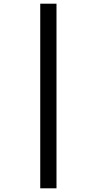

<svg xmlns="http://www.w3.org/2000/svg" viewBox="-20 -780 525 1040"><path d="M198 240H286V-760H198Z"/></svg>

Font: Noto Sans Thai Medium
Style: Regular
Weight: 500
Designer: Monotype Design Team
Foundry: Monotype Imaging Inc.
Version: Version 1.901